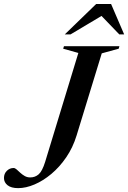

<svg xmlns="http://www.w3.org/2000/svg" viewBox="-74 -938 646 968"><path d="M312 -254.5Q293.5 -194 260 -145Q226.5 -96 185 -61.2Q143.5 -26.5 100 -8Q56.5 10.5 17.5 10.5Q-17.5 10.5 -35.8 -4Q-54 -18.5 -54 -40.5Q-54 -62.5 -39.5 -76.8Q-25 -91 -5.5 -91Q1.5 -91 9.8 -83.8Q18 -76.5 28.2 -67Q38.5 -57.5 50.8 -50.5Q63 -43.5 78.5 -43.5Q103 -43.5 121 -59.2Q139 -75 153.5 -121.5L321 -671L244.5 -692.5L248.5 -705H528L524.5 -692.5L439 -669ZM252.5 -764.5 411 -918H486L552 -764.5H527.5L424.5 -871.5H461L281.5 -764.5Z"/></svg>

Font: Newsreader 60pt Medium
Style: Italic
Weight: 500
Italic angle: -17°
Designer: Hugues Gentile
Foundry: Production Type
Version: Version 1.003